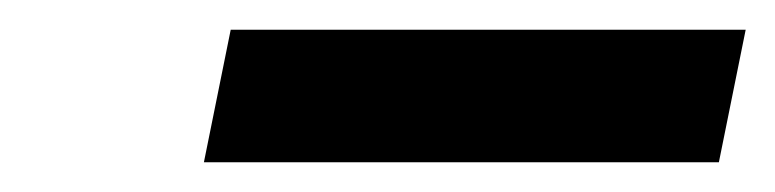

<svg xmlns="http://www.w3.org/2000/svg" viewBox="-20 -732 521 129"><path d="M117 -623 135 -712H481L463 -623Z"/></svg>

Font: REM Medium
Style: Italic
Weight: 500
Italic angle: -11°
Designer: Octavio Pardo
Foundry: Ashler Design
Version: Version 1.005;gftools[0.9.28]